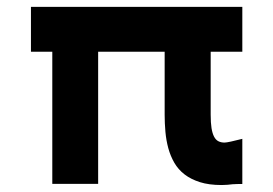

<svg xmlns="http://www.w3.org/2000/svg" viewBox="-20 -531 789 554"><path d="M130.9 -381.8H69.3V-511.2H679.2V-381.8H587.9V-200.2Q587.9 -176.8 590.3 -161.4Q592.8 -146 597.7 -136.7Q602.5 -127.4 610.1 -123.5Q617.7 -119.6 627.9 -119.6Q632.8 -119.6 646.7 -122.6Q660.6 -125.5 679.2 -130.4V0H666.5Q663.6 0 659.9 0.2Q656.2 0.5 655.3 0.5H652.3Q645 1.5 636.2 2.2Q627.4 2.9 619.6 2.9Q583 2.9 556.9 -5.4Q530.8 -13.7 512.5 -27.8Q494.1 -42 482.9 -61.5Q471.7 -81.1 465.6 -103.5Q459.5 -126 457.3 -150.6Q455.1 -175.3 455.1 -199.7V-381.8H263.2V-0.5H130.9Z"/></svg>

Font: Krona One
Style: Regular
Weight: 400
Version: Version 1.003